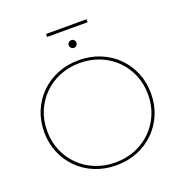

<svg xmlns="http://www.w3.org/2000/svg" viewBox="-160 -1069 1156 1213"><g transform="rotate(-20 418.0 -463.0)"><path d="M418 3Q341 3 275.5 -23.5Q210 -50 161.5 -98Q113 -146 86 -210Q59 -274 59 -350Q59 -426 86 -490Q113 -554 161.5 -602Q210 -650 275.5 -676.5Q341 -703 418 -703Q495 -703 560.5 -676.5Q626 -650 674.5 -602Q723 -554 750 -490Q777 -426 777 -350Q777 -274 750 -210Q723 -146 674.5 -98Q626 -50 560.5 -23.5Q495 3 418 3ZM418 -16Q490 -16 552 -41Q614 -66 660 -111.5Q706 -157 731.5 -217.5Q757 -278 757 -350Q757 -422 731.5 -482.5Q706 -543 660 -588.5Q614 -634 552 -659Q490 -684 418 -684Q346 -684 284 -659Q222 -634 176 -588.5Q130 -543 104.5 -482.5Q79 -422 79 -350Q79 -278 104.5 -217.5Q130 -157 176 -111.5Q222 -66 284 -41Q346 -16 418 -16ZM418 -786Q408 -786 400 -794Q392 -802 392 -812Q392 -823 400 -830.5Q408 -838 418 -838Q429 -838 436.5 -830.5Q444 -823 444 -812Q444 -802 436.5 -794Q429 -786 418 -786ZM282 -909V-929H554V-909Z"/></g></svg>

Font: Montserrat Thin Thin
Style: Regular
Weight: 250
Version: Version 9.000